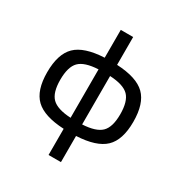

<svg xmlns="http://www.w3.org/2000/svg" viewBox="-204 -848 1130 1195"><g transform="rotate(30 361.5 -250.5)"><path d="M406 -700V-500Q550 -493 610.5 -433.5Q671 -374 671 -243Q671 -113 610 -54.5Q549 4 406 11V199H317V11Q174 4 113 -54.5Q52 -113 52 -243Q52 -374 112.5 -433.5Q173 -493 317 -500V-700ZM320 -70V-418Q222 -413 184 -374.5Q146 -336 146 -243Q146 -151 184.5 -113Q223 -75 320 -70ZM403 -418V-70Q500 -75 538.5 -113Q577 -151 577 -243Q577 -336 539 -374.5Q501 -413 403 -418Z"/></g></svg>

Font: Exo 2.0 Medium
Style: Regular
Weight: 500
Designer: Natanael Gama
Version: Version 1.001;PS 001.001;hotconv 1.0.70;makeotf.lib2.5.58329